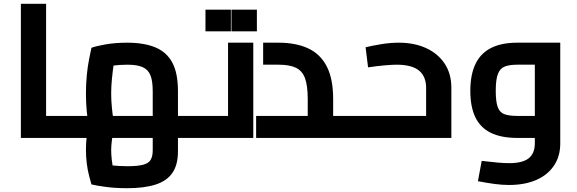

<svg xmlns="http://www.w3.org/2000/svg" viewBox="-20 -727 3042 1012"><path d="M223 0V-116H337V0ZM90 0V-707H223V0ZM337 0V-116Q343 -116 346.5 -112Q350 -108 352.5 -100Q355 -92 356 -81.5Q357 -71 357 -58Q357 -45 356 -34Q355 -23 352.5 -15.5Q350 -8 346.5 -4Q343 0 337 0Z M337 0V-116H858L785 -45V-247Q785 -300 773 -330Q761 -360 732 -373Q703 -386 652 -386Q609 -386 569.5 -380.5Q530 -375 507 -366L590 -444Q584 -421 579 -386.5Q574 -352 570 -312Q566 -272 566 -235Q566 -199 569.5 -162Q573 -125 578 -96Q583 -67 585 -56L458 -21Q454 -35 447.5 -67.5Q441 -100 437 -143Q433 -186 433 -235Q433 -284 437.5 -330.5Q442 -377 449.5 -414.5Q457 -452 462 -475Q485 -484 536.5 -493Q588 -502 650 -502Q740 -502 799.5 -477Q859 -452 888.5 -396.5Q918 -341 918 -246V0ZM650 265Q588 265 536.5 258Q485 251 462 245Q457 227 449.5 199Q442 171 437.5 135.5Q433 100 433 63Q433 26 437 -6.5Q441 -39 447.5 -63Q454 -87 458 -98L582 -56Q579 -49 575.5 -28Q572 -7 569 18.5Q566 44 566 64Q566 87 569 114Q572 141 577.5 166Q583 191 589 208L503 133Q525 140 566.5 144.5Q608 149 652 149Q705 149 734 141.5Q763 134 774 115.5Q785 97 785 66V-116H918V71Q918 142 888.5 184.5Q859 227 799.5 246Q740 265 650 265ZM918 0V-116H1023V0ZM1023 0V-116Q1029 -116 1033 -112Q1037 -108 1039 -100Q1041 -92 1042 -81.5Q1043 -71 1043 -58Q1043 -45 1042 -34Q1041 -23 1039 -15.5Q1037 -8 1033 -4Q1029 0 1023 0ZM337 0Q331 0 327.5 -4Q324 -8 321.5 -15.5Q319 -23 318 -34Q317 -45 317 -58Q317 -76 319 -88.5Q321 -101 325.5 -108.5Q330 -116 337 -116Z M1023 0V-116H1260L1182 -51V-502H1315V0ZM1023 0Q1017 0 1013.5 -4Q1010 -8 1007.5 -15.5Q1005 -23 1004 -34Q1003 -45 1003 -58Q1003 -76 1005 -88.5Q1007 -101 1011.5 -108.5Q1016 -116 1023 -116ZM1063 -562V-676H1197V-562ZM1200 -562V-676H1334V-562Z M1736 0V-116H1841V0ZM1330 0V-116H1693L1602 -37V-205Q1602 -276 1587.5 -315Q1573 -354 1539.5 -370Q1506 -386 1448 -386H1367V-502H1448Q1540 -502 1604.5 -472Q1669 -442 1702.5 -376.5Q1736 -311 1736 -205V0ZM1841 0V-116Q1847 -116 1851 -112Q1855 -108 1857 -100Q1859 -92 1860 -81.5Q1861 -71 1861 -58Q1861 -45 1860 -34Q1859 -23 1857 -15.5Q1855 -8 1851 -4Q1847 0 1841 0Z M1841 0V-116H2271L2226 -79V-264Q2226 -324 2188.5 -355Q2151 -386 2070 -386Q2047 -386 2007 -382.5Q1967 -379 1920 -372L1907 -478Q1950 -488 1994.5 -495Q2039 -502 2082 -502Q2164 -502 2226 -473.5Q2288 -445 2323.5 -392Q2359 -339 2359 -264V0ZM1841 0Q1835 0 1831.5 -4Q1828 -8 1825.5 -15.5Q1823 -23 1822 -34Q1821 -45 1821 -58Q1821 -76 1823 -88.5Q1825 -101 1829.5 -108.5Q1834 -116 1841 -116Z M2663 248Q2626 248 2585.5 242.5Q2545 237 2499 228L2519 121Q2569 127 2604 130Q2639 133 2663 133Q2735 133 2767 107Q2799 81 2799 29V-410L2832 -386H2707Q2666 -386 2641 -376.5Q2616 -367 2604.5 -337.5Q2593 -308 2593 -248Q2593 -191 2603.5 -162.5Q2614 -134 2639 -125Q2664 -116 2707 -116H2799V0H2707Q2622 0 2567 -27Q2512 -54 2485.5 -109Q2459 -164 2459 -248Q2459 -332 2485.5 -388.5Q2512 -445 2567 -473.5Q2622 -502 2707 -502H2933V29Q2933 97 2899.5 146.5Q2866 196 2805.5 222Q2745 248 2663 248Z"/></svg>

Font: Cairo Play
Style: Bold
Weight: 700
Version: Version 3.119